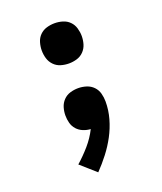

<svg xmlns="http://www.w3.org/2000/svg" viewBox="-138 -617 775 920"><g transform="rotate(-20 250.0 -156.5)"><path d="M203 215 126 147Q160 117 190 82.5Q220 48 240 8Q221 7 202.5 -0.5Q184 -8 171 -22.5Q158 -37 153 -56Q148 -75 148 -94Q148 -115 154 -135Q160 -155 174.5 -170Q189 -185 209 -191Q229 -197 250 -197Q271 -197 291.5 -190.5Q312 -184 326.5 -169Q341 -154 346.5 -133.5Q352 -113 352 -92Q352 -48 340 -5.5Q328 37 307.5 75.5Q287 114 260 149Q233 184 203 215ZM250 -323Q229 -323 209 -329Q189 -335 174.5 -350Q160 -365 154 -385Q148 -405 148 -426Q148 -446 154 -466.5Q160 -487 174.5 -501.5Q189 -516 209 -522Q229 -528 250 -528Q271 -528 291 -522Q311 -516 325.5 -501.5Q340 -487 346 -466.5Q352 -446 352 -426Q352 -405 346 -385Q340 -365 325.5 -350Q311 -335 291 -329Q271 -323 250 -323Z"/></g></svg>

Font: Iosevka Extrabold
Style: Regular
Weight: 800
Monospace: yes
Designer: Belleve Invis
Foundry: Belleve Invis
Version: Version 32.5.0; ttfautohint (v1.8.4)